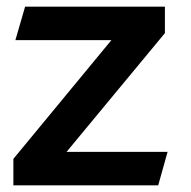

<svg xmlns="http://www.w3.org/2000/svg" viewBox="-20 -554 570 574"><path d="M481 -100H179L473 -455V-534H55L26 -434H313L20 -79V0H453Z"/></svg>

Font: Talent
Style: Bold
Weight: 600
Designer: Mike Powis
Version: Version 1.001;hotconv 1.0.109;makeotfexe 2.5.65596